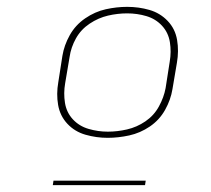

<svg xmlns="http://www.w3.org/2000/svg" viewBox="-20 -761 616 560"><path d="M294 -359Q325 -359 357 -366Q389 -373 417 -392Q445 -411 461.5 -440.5Q478 -470 483 -501L496 -578Q502 -612 496.5 -644.5Q491 -677 469 -700Q447 -723 416 -732Q385 -741 351 -741Q320 -741 288.5 -734Q257 -727 228.5 -707.5Q200 -688 183.5 -658.5Q167 -629 162 -598L150 -521Q144 -487 149.5 -455Q155 -423 176.5 -400Q198 -377 229.5 -368Q261 -359 294 -359ZM134 -221H403L405 -234H136ZM351 -730V-735V-731ZM294 -377Q266 -377 238.5 -385Q211 -393 192.5 -413Q174 -433 169.5 -461Q165 -489 170 -518L183 -595Q187 -623 201.5 -649Q216 -675 241.5 -692Q267 -709 295 -715.5Q323 -722 351 -722Q351 -722 351 -722Q351 -722 351 -722Q380 -722 407 -714Q434 -706 452.5 -686Q471 -666 475.5 -638Q480 -610 475 -581L463 -504Q458 -477 443.5 -450.5Q429 -424 404 -407Q379 -390 350.5 -383.5Q322 -377 295 -377Q294 -377 294 -377Q294 -377 294 -377Z"/></svg>

Font: Iosevka Sparkle Thin Oblique
Style: Regular
Weight: 100
Italic angle: -9°
Designer: Belleve Invis
Foundry: Belleve Invis
Version: Version 4.5.0; ttfautohint (v1.8.3)